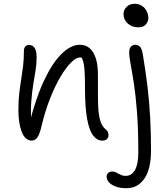

<svg xmlns="http://www.w3.org/2000/svg" viewBox="-20 -732 884 1012"><path d="M518 9Q492 9 471.5 -17Q451 -43 439.5 -103.5Q428 -164 428 -265Q428 -321 426 -354.5Q424 -388 419 -406.5Q414 -425 406 -436Q398 -447 385 -459Q404 -461 417 -454.5Q430 -448 437 -433.5Q444 -419 445 -396Q433 -416 424 -422.5Q415 -429 401 -429Q381 -429 354.5 -402.5Q328 -376 299.5 -328.5Q271 -281 245 -215.5Q219 -150 200 -72Q190 -27 178 -9Q166 9 147 9Q113 9 95 -36Q77 -81 77 -151Q77 -202 81.5 -240.5Q86 -279 91.5 -312.5Q97 -346 101.5 -382Q106 -418 106 -465Q106 -478 113 -486.5Q120 -495 133 -495Q152 -495 162.5 -479.5Q173 -464 173 -429Q173 -395 167.5 -361.5Q162 -328 155.5 -288.5Q149 -249 145 -198.5Q141 -148 145 -81L133 -73Q167 -211 211 -305Q255 -399 304 -447.5Q353 -496 401 -496Q432 -496 453 -477.5Q474 -459 485 -424.5Q496 -390 496 -342Q496 -262 496.5 -203.5Q497 -145 505.5 -107Q514 -69 537 -50Q546 -43 549 -35.5Q552 -28 552 -18Q552 -8 544.5 0.5Q537 9 518 9ZM647 260Q614 260 590.5 251.5Q567 243 554.5 229Q542 215 542 200Q542 186 550.5 179Q559 172 572 172Q581 172 589 175.5Q597 179 604.5 183.5Q612 188 621 191.5Q630 195 642 195Q674 195 691.5 164Q709 133 709 72Q709 -53 702 -142.5Q695 -232 685.5 -293Q676 -354 668.5 -393.5Q661 -433 661 -457Q661 -478 671 -487Q681 -496 692 -496Q706 -496 717 -486.5Q728 -477 733 -444Q748 -355 757.5 -275Q767 -195 771.5 -113.5Q776 -32 776 60Q776 159 741 209.5Q706 260 647 260ZM708 -588Q676 -588 653.5 -608Q631 -628 631 -657Q631 -680 647.5 -696Q664 -712 689 -712Q712 -712 728.5 -701Q745 -690 753.5 -672.5Q762 -655 762 -636Q762 -620 749.5 -604Q737 -588 708 -588Z"/></svg>

Font: Shantell Sans Light
Style: Regular
Weight: 300
Designer: Stephen Nixon, Anya Danilova, Shantell Martin
Foundry: Arrow Type
Version: Version 1.011;[c5ecc13dd]